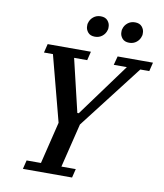

<svg xmlns="http://www.w3.org/2000/svg" viewBox="-96 -977 898 1054"><g transform="rotate(10 353.0 -449.5)"><path d="M116 -49H196L253 -283L157 -649H107L119 -698H360L348 -649H275L345 -354H353L569 -649H496L509 -698H706L694 -649H644L370 -294L310 -49H390L378 0H104ZM367 -783Q341 -783 328 -798.5Q315 -814 315 -832Q315 -837 315 -841.5Q315 -846 317 -851Q322 -871 339 -885Q356 -899 380 -899Q406 -899 419 -883.5Q432 -868 432 -850Q432 -845 432 -840.5Q432 -836 430 -831Q425 -811 408 -797Q391 -783 367 -783ZM558 -783Q532 -783 519 -798.5Q506 -814 506 -832Q506 -837 506 -841.5Q506 -846 508 -851Q513 -871 530 -885Q547 -899 571 -899Q597 -899 610 -883.5Q623 -868 623 -850Q623 -845 623 -840.5Q623 -836 621 -831Q616 -811 599 -797Q582 -783 558 -783Z"/></g></svg>

Font: IBM Plex Serif Medium
Style: Italic
Weight: 500
Italic angle: -14°
Designer: Mike Abbink, Paul van der Laan, Pieter van Rosmalen
Foundry: Bold Monday
Version: Version 2.5